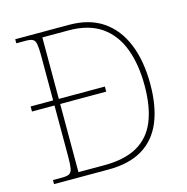

<svg xmlns="http://www.w3.org/2000/svg" viewBox="-105 -814 888 914"><g transform="rotate(-15 338.5 -357.0)"><path d="M50 0V-20H95Q119 -20 130.5 -26Q142 -32 145.5 -51Q149 -70 149 -108V-361H38V-386H149V-605Q149 -644 145.5 -663Q142 -682 131 -688Q120 -694 98 -694H50V-714H315Q415 -714 481.5 -668.5Q548 -623 582 -539.5Q616 -456 616 -342Q616 -233 584.5 -156.5Q553 -80 487 -40Q421 0 319 0ZM305 -25Q405 -25 467.5 -60.5Q530 -96 559 -166.5Q588 -237 588 -342Q588 -447 558.5 -525Q529 -603 467 -646Q405 -689 306 -689H177V-386H404V-361H177V-25Z"/></g></svg>

Font: Noto Serif Gujarati Thin
Style: Regular
Weight: 250
Version: Version 2.102